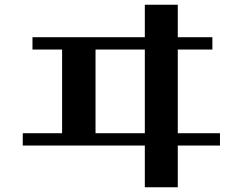

<svg xmlns="http://www.w3.org/2000/svg" viewBox="-20 -714 1040 810"><path d="M591 76V-100H76V-152H242V-505H117V-557H591V-694H730V-557H876V-505H730V-152H908V-100H730V76ZM591 -152V-505H383V-152Z"/></svg>

Font: Cafe24 ClassicType
Style: Regular
Weight: 400
Designer: Cafe24 thkim, hmlim, mnelim & 4IR
Foundry: Cafe24
Version: Version 1.000